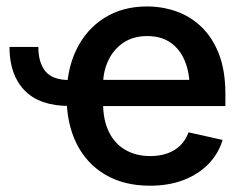

<svg xmlns="http://www.w3.org/2000/svg" viewBox="-20 -573 772 604"><path d="M197.8 -239.7Q104.5 -239.7 57.1 -288.8Q9.8 -337.9 9.8 -425.3H100.6Q100.6 -376 123 -348.6Q145.5 -321.3 197.8 -321.3ZM451.7 11.2Q370.1 11.2 311.3 -23.4Q252.4 -58.1 220.9 -121.1Q189.5 -184.1 189.5 -269.5Q189.5 -353.5 220.5 -417.2Q251.5 -481 308.6 -516.8Q365.7 -552.7 442.4 -552.7Q490.7 -552.7 534.9 -537.1Q579.1 -521.5 613.8 -488.3Q648.4 -455.1 668.7 -403.1Q689 -351.1 689 -277.8V-239.3H249V-321.8H630.4L576.7 -295.9Q576.7 -344.2 561.5 -381.1Q546.4 -418 516.8 -438.7Q487.3 -459.5 443.4 -459.5Q398.9 -459.5 367.9 -438.5Q336.9 -417.5 320.6 -382.6Q304.2 -347.7 304.2 -306.2V-249.5Q304.2 -195.3 322.8 -157.7Q341.3 -120.1 375 -101.1Q408.7 -82 452.6 -82Q481.9 -82 505.9 -90.3Q529.8 -98.6 546.9 -115.2Q564 -131.8 573.2 -156.7L680.2 -132.8Q667.5 -89.8 636 -57.4Q604.5 -24.9 557.9 -6.8Q511.2 11.2 451.7 11.2Z"/></svg>

Font: Inter
Style: 540
Weight: 540
Designer: Rasmus Andersson
Foundry: rsms
Version: Version 4.001;git-66647c0bb